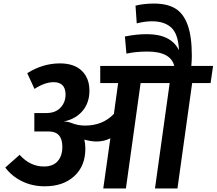

<svg xmlns="http://www.w3.org/2000/svg" viewBox="-20 -1064 1223 1084"><path d="M1183.1 -691.9 1168.9 -595.2H1064.9L981.9 0H855L938 -595.2H773.9L690.9 0H563L603 -283.2Q567.4 -265.1 524.9 -265.1Q493.7 -265.1 456.1 -275.9Q461.9 -252.9 461.9 -224.1Q461.9 -127 399.4 -69.6Q336.9 -12.2 232.9 -12.2Q161.6 -12.2 103.5 -41Q45.4 -69.8 9.8 -118.2L90.8 -189.9Q149.9 -124 228 -124Q279.3 -124 305.7 -154.1Q332 -184.1 332 -234.9Q332 -321.8 254.9 -321.8H173.8V-425.8H242.2Q293 -425.8 321.5 -456.1Q350.1 -486.3 350.1 -530.8Q350.1 -564.9 333 -582.5Q315.9 -600.1 283.2 -600.1Q232.9 -600.1 174.8 -562L133.8 -650.9Q222.2 -706.1 317.9 -706.1Q398.9 -706.1 441.9 -664.3Q484.9 -622.6 484.9 -551.8Q484.9 -483.4 445.8 -437.5Q406.7 -391.6 339.8 -377.9Q363.3 -377.9 384.8 -369.1Q420.4 -355 460 -355Q560.1 -355 623 -420.9L647 -595.2H545.9V-691.9H963.9Q943.4 -772.9 812 -772.9Q746.6 -772.9 693.8 -761.2L685.1 -857.9Q749.5 -871.1 810.1 -871.1Q945.3 -871.1 990.2 -780.8V-784.2Q985.4 -873 946.8 -908.4Q908.2 -943.8 837.9 -943.8Q797.9 -943.8 752 -932.1L745.1 -1032.2Q793.5 -1043.9 848.1 -1043.9Q922.9 -1043.9 969 -1016.6Q1015.1 -989.3 1039.1 -924.1Q1063 -858.9 1063 -750Q1063 -721.7 1060.1 -691.9Z"/></svg>

Font: FiraGO SemiBold
Style: Italic
Weight: 600
Italic angle: -8°
Designer: bBox Type GmbH
Foundry: bBox Type GmbH
Version: Version 1.001;PS 001.001;hotconv 1.0.88;makeotf.lib2.5.64775